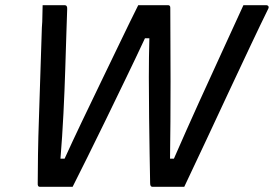

<svg xmlns="http://www.w3.org/2000/svg" viewBox="-20 -720 1060 743"><path d="M145 -700H230Q241 -700 240 -685Q239 -656 237 -594.5Q235 -533 232.5 -451.5Q230 -370 225.5 -280.5Q221 -191 214 -106H230Q260 -172 296.5 -248.5Q333 -325 371.5 -404.5Q410 -484 446.5 -560Q483 -636 515 -700H630Q639 -700 639 -690Q639 -634 639.5 -560.5Q640 -487 640 -406.5Q640 -326 639.5 -248.5Q639 -171 638 -106H653Q701 -216 749.5 -323Q798 -430 842.5 -526.5Q887 -623 922 -700H1009Q1016 -700 1018.5 -696Q1021 -692 1018 -686Q989 -627 950 -544.5Q911 -462 867 -368Q823 -274 778.5 -178.5Q734 -83 693 3H570Q561 3 561 -11Q560 -58 559 -123.5Q558 -189 557 -265.5Q556 -342 556 -421Q556 -500 558 -572H541Q506 -497 466.5 -415.5Q427 -334 389 -255.5Q351 -177 317.5 -110Q284 -43 261 3H134Q125 3 126 -11Q126 -53 127 -121Q128 -189 131 -272Q134 -355 136.5 -443Q139 -531 142 -613Q144 -636 144 -657.5Q144 -679 145 -700Z"/></svg>

Font: Recursive Sn Lnr St
Style: Italic
Weight: 400
Italic angle: -15°
Version: Version 1.079;hotconv 1.0.112;makeotfexe 2.5.65598; ttfautoh